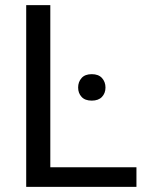

<svg xmlns="http://www.w3.org/2000/svg" viewBox="-20 -731 578 751"><path d="M176.8 -76.7V-710.9H82.5V0H513.7V-76.7ZM285.6 -388.7C285.6 -374 290.1 -361.8 299.1 -352.1C308 -342.3 321.3 -337.4 338.9 -337.4C356.4 -337.4 369.8 -342.3 378.9 -352.1C388 -361.8 392.6 -374 392.6 -388.7C392.6 -403.3 388 -415.7 378.9 -425.8C369.8 -435.9 356.4 -440.9 338.9 -440.9C321.3 -440.9 308 -435.9 299.1 -425.8C290.1 -415.7 285.6 -403.3 285.6 -388.7Z"/></svg>

Font: Roboto1
Style: rg
Weight: 400
Designer: Google
Version: Version 2.137; 2017